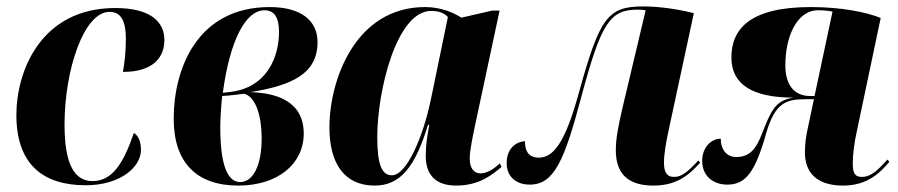

<svg xmlns="http://www.w3.org/2000/svg" viewBox="-20 -568 2796 598"><path d="M247 9C354 9 419 -47 419 -101C419 -132 408 -147 397 -154C363 -55 328 -4 268 -4C212 -4 181 -56 181 -180C181 -350 241 -531 321 -531C352 -531 372 -511 372 -446C372 -407 368 -373 363 -344C461 -344 492 -393 492 -443C492 -498 452 -543 339 -543C107 -543 31 -346 31 -210C31 -57 113 9 247 9Z M722 10C846 10 926 -58 926 -152C926 -255 837 -279 759 -281C891 -302 969 -339 969 -437C969 -505 916 -546 820 -546C595 -546 521 -355 521 -198C521 -60 594 10 722 10ZM692 -281 674 -279C696 -443 745 -536 804 -536C836 -536 849 -511 849 -469C849 -394 814 -293 692 -281ZM728 -1C696 -1 666 -36 666 -173C666 -189 669 -247 672 -269C695 -270 722 -274 740 -276C777 -267 795 -205 795 -138C795 -50 767 -1 728 -1Z M1147 10C1227 10 1273 -48 1313 -179H1317C1311 -145 1306 -119 1306 -83C1306 -19 1341 10 1401 10C1472 10 1512 -23 1542 -48L1537 -59C1519 -43 1498 -28 1477 -28C1456 -28 1443 -44 1443 -74C1443 -104 1456 -159 1461 -184L1536 -535H1513L1417 -513C1392 -529 1353 -546 1304 -546C1087 -546 1006 -319 1006 -171C1006 -61 1051 10 1147 10ZM1201 -22C1170 -22 1155 -53 1155 -141C1155 -285 1215 -534 1323 -534C1342 -534 1361 -530 1375 -515L1323 -263C1297 -136 1245 -22 1201 -22Z M2015 10C2086 10 2125 -21 2161 -62L2155 -68C2117 -27 2100 -17 2079 -17C2058 -17 2048 -30 2048 -61C2048 -88 2054 -123 2062 -160L2141 -527C2093 -539 2036 -548 1983 -548C1873 -548 1848 -513 1784 -283C1741 -124 1704 -77 1658 -77C1622 -77 1615 -104 1615 -128C1594 -128 1558 -111 1558 -60C1558 -19 1586 7 1630 7C1706 7 1738 -68 1791 -268C1853 -499 1880 -538 1967 -538C1977 -538 1983 -537 1991 -536L1919 -233C1906 -176 1898 -138 1898 -100C1898 -27 1936 10 2015 10Z M2606 10C2679 10 2719 -27 2750 -64L2744 -71C2716 -40 2694 -17 2664 -17C2644 -17 2636 -27 2636 -59C2636 -87 2641 -125 2648 -156L2723 -512C2679 -530 2601 -546 2505 -546C2316 -546 2258 -478 2258 -389C2258 -304 2325 -264 2451 -264C2395 -255 2382 -225 2353 -151C2334 -102 2314 -79 2273 -79C2236 -79 2224 -113 2225 -136C2195 -136 2167 -109 2167 -67C2167 -19 2202 7 2245 7C2300 7 2331 -27 2366 -152C2394 -249 2429 -259 2490 -259H2515L2496 -169C2490 -143 2487 -118 2487 -93C2487 -36 2518 10 2606 10ZM2503 -269C2454 -269 2426 -303 2426 -365C2426 -452 2461 -536 2528 -536C2544 -536 2556 -535 2573 -532L2517 -269Z"/></svg>

Font: Noto Serif Display Condensed ExtraBold
Style: Italic
Weight: 800
Width: 3
Italic angle: -12°
Designer: Monotype Design Team
Foundry: Monotype Imaging Inc.
Version: Version 2.009